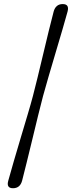

<svg xmlns="http://www.w3.org/2000/svg" viewBox="-20 -798 362 966"><path d="M145.5 -314.5Q155.5 -352 168.8 -407.2Q182 -462.5 196.8 -523.8Q211.5 -585 225.2 -642Q239 -699 250 -740Q260.5 -777.5 295.5 -777.5Q330 -777.5 320 -740Q310 -703.5 293.8 -648Q277.5 -592.5 259 -530.2Q240.5 -468 223.8 -410.8Q207 -353.5 196.5 -314.5Q186 -275 172 -217.8Q158 -160.5 143 -98.2Q128 -36 114.2 19.8Q100.5 75.5 91 112Q80.5 149 45.5 149Q11 149 21.5 111.5Q32.5 71 49.2 14Q66 -43 84.2 -104.5Q102.5 -166 119 -221.2Q135.5 -276.5 145.5 -314.5Z"/></svg>

Font: Fraunces 9pt Soft
Style: Italic
Weight: 400
Italic angle: -16°
Version: Version 1.000;[0bf87f6ff]